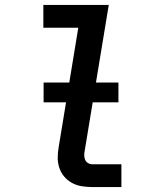

<svg xmlns="http://www.w3.org/2000/svg" viewBox="-20 -755 640 775"><path d="M352 0Q330 0 309 -3.5Q288 -7 270 -17Q252 -27 239 -42.5Q226 -58 219.5 -77.5Q213 -97 213 -118.5Q213 -140 217 -162L296 -643H155V-735H419L322 -147Q320 -138 320 -128.5Q320 -119 323.5 -110.5Q327 -102 335 -97Q343 -92 352 -92H470V0ZM156 -342V-422H458V-342Z"/></svg>

Font: Iosevka SS04 SmBd Ex Obl
Style: Regular
Weight: 600
Width: 7
Italic angle: -9°
Monospace: yes
Designer: Belleve Invis
Foundry: Belleve Invis
Version: Version 19.0.0; ttfautohint (v1.8.4)